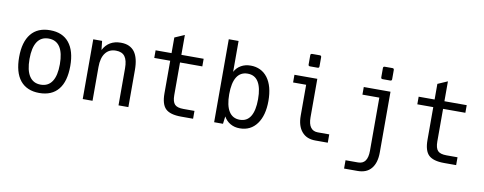

<svg xmlns="http://www.w3.org/2000/svg" viewBox="-75 -1142 4364 1731"><g transform="rotate(10 2107.0 -276.0)"><path d="M300.8 14.2Q244.6 14.2 200.9 -4.2Q157.2 -22.5 127 -59.1Q96.2 -97.2 81.5 -151.1Q66.9 -205.1 66.9 -273.4Q66.9 -412.1 127 -486.3Q187 -560.1 300.8 -560.1Q359.4 -560.1 402.6 -541.3Q445.8 -522.5 475.1 -486.3Q535.2 -412.1 535.2 -273.9Q535.2 -204.1 520.3 -149.9Q505.4 -95.7 475.1 -59.1Q445.8 -22.9 402.1 -4.4Q358.4 14.2 300.8 14.2ZM300.8 -62Q369.6 -62 404.8 -115.7Q439.9 -168.9 439.9 -272.9Q439.9 -377 404.8 -430.7Q369.6 -483.9 300.8 -483.9Q232.4 -483.9 197.3 -430.7Q162.1 -377 162.1 -272.9Q162.1 -168.9 197.3 -115.7Q232.4 -62 300.8 -62Z M697.3 -546.9H778.3L787.1 -464.8Q811.5 -512.2 852.1 -536.1Q892.6 -560.1 948.7 -560.1Q992.7 -560.1 1023.4 -545.9Q1054.2 -531.7 1074.2 -505.4Q1115.2 -450.2 1115.2 -338.9V0H1024.9V-338.9Q1024.9 -412.6 999 -447.3Q973.1 -481.9 917.5 -481.9Q885.3 -481.9 861.6 -470.7Q837.9 -459.5 821.3 -437.5Q787.1 -393.1 787.1 -309.1V0H697.3Z M1598.1 2Q1497.6 2 1455.6 -38.6Q1414.1 -78.6 1414.1 -178.2V-477.1H1268.1V-546.9H1414.1V-689.9L1503.9 -729V-546.9H1708V-477.1H1503.9V-178.2Q1503.9 -118.2 1526.9 -93.8Q1549.3 -69.8 1606.9 -69.8H1708V2H1598.1Z M2136.2 14.2Q2111.3 14.2 2090.8 9Q2070.3 3.9 2050.3 -7.3Q2012.7 -28.8 1990.2 -68.8L1981.4 0H1900.4V-759.8H1990.2V-477.1Q2011.2 -517.1 2049.8 -538.6Q2087.4 -560.1 2138.2 -560.1Q2185.1 -560.1 2224.4 -541.5Q2263.7 -522.9 2292.5 -484.9Q2320.8 -446.8 2335 -393.6Q2349.1 -340.3 2349.1 -273.9Q2349.1 -140.1 2292.5 -63Q2264.6 -24.9 2225.6 -5.4Q2186.5 14.2 2136.2 14.2ZM2123.5 -62Q2188.5 -62 2221.2 -115.2Q2254.4 -168.9 2254.4 -272.9Q2254.4 -377 2221.2 -430.7Q2188.5 -483.9 2123 -483.9Q2057.6 -483.9 2023.9 -430.7Q1990.2 -377 1990.2 -272.9Q1990.2 -168.9 2023.9 -115.7Q2057.6 -62 2123.5 -62Z M2663.6 -646Q2648.9 -646 2648.9 -660.6V-745.1Q2648.9 -759.8 2663.6 -759.8H2733.9Q2748.5 -759.8 2748.5 -745.1V-660.6Q2748.5 -646 2733.9 -646ZM2827.6 3.9Q2788.6 3.9 2757.6 -8.3Q2726.6 -20.5 2703.1 -47.9Q2658.7 -99.6 2658.7 -194.3V-476.6H2539.1V-546.9H2748.5V-194.3Q2748.5 -133.3 2771 -103Q2782.7 -86.9 2799.1 -79.6Q2815.4 -72.3 2836.4 -72.3H2941.4V3.9Z M3328.6 -646Q3314 -646 3314 -660.6V-745.1Q3314 -759.8 3328.6 -759.8H3398.9Q3413.6 -759.8 3413.6 -745.1V-660.6Q3413.6 -646 3398.9 -646ZM3126.5 131.8H3240.7Q3284.7 131.8 3306.6 101.6Q3328.6 70.8 3328.6 9.8V-477.1H3173.8V-546.9H3418.5V9.8Q3418.5 56.2 3407.7 93.3Q3397 130.4 3375 156.7Q3353 183.1 3321.5 195.6Q3290 208 3250.5 208H3126.5Z M4006.3 2Q3905.8 2 3863.8 -38.6Q3822.3 -78.6 3822.3 -178.2V-477.1H3676.3V-546.9H3822.3V-689.9L3912.1 -729V-546.9H4116.2V-477.1H3912.1V-178.2Q3912.1 -118.2 3935.1 -93.8Q3957.5 -69.8 4015.1 -69.8H4116.2V2H4006.3Z"/></g></svg>

Font: Hack
Style: Regular
Weight: 400
Monospace: yes
Designer: Christopher Simpkins
Foundry: Christopher Simpkins
Version: Version 2.019; ttfautohint (v1.4.1) -l 4 -r 80 -G 350 -x 0 -